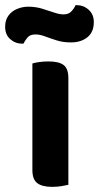

<svg xmlns="http://www.w3.org/2000/svg" viewBox="-62 -719 385 747"><path d="M64 -286H204V0Q195 2 178 5Q161 8 141 8Q102 8 83 -6.5Q64 -21 64 -57ZM204 -239H64V-472Q73 -475 90 -477.5Q107 -480 127 -480Q167 -480 185.5 -466Q204 -452 204 -415ZM48 -693Q76 -693 101 -685.5Q126 -678 147.5 -670.5Q169 -663 185 -663Q205 -663 216 -675Q227 -687 232 -699H236Q263 -699 283 -681Q303 -663 303 -633Q303 -594 278 -574Q253 -554 214 -554Q183 -554 158 -562Q133 -570 113 -577.5Q93 -585 76 -585Q55 -585 45 -573Q35 -561 29 -549H25Q-2 -549 -22 -566.5Q-42 -584 -42 -615Q-42 -641 -29 -658.5Q-16 -676 5 -684.5Q26 -693 48 -693Z"/></svg>

Font: BalooTamma2Bold
Style: Bold
Weight: 700
Designer: Divya Kowshik, Shuchita Grover and Ek Type
Foundry: Ek Type
Version: Version 1.700